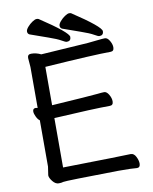

<svg xmlns="http://www.w3.org/2000/svg" viewBox="-97 -958 831 1045"><g transform="rotate(-10 319.0 -435.0)"><path d="M142 16Q124 16 108.5 -3.5Q93 -23 93 -37L100 -84V-340Q90 -346 81.5 -363.5Q73 -381 73 -393Q73 -410 89 -410L100 -408V-634L96 -685Q96 -705 116 -705Q144 -705 170 -692Q265 -699 430 -709Q462 -712 488 -715Q514 -718 526 -718Q540 -718 551.5 -698.5Q563 -679 563 -662Q563 -640 544 -640Q456 -640 180 -621V-409Q397 -423 433 -427Q459 -430 471 -430Q485 -430 496.5 -410.5Q508 -391 508 -373Q508 -351 489 -351Q404 -351 180 -338V-65Q523 -71 555 -73Q573 -73 583.5 -52Q594 -31 594 -14Q594 8 576 8Q552 5 473 5Q179 9 168 12.5Q157 16 142 16ZM319 -735Q312 -735 291.5 -747Q271 -759 223.5 -775.5Q176 -792 126 -810Q115 -815 115 -828Q115 -838 127 -852Q139 -866 154 -876Q169 -886 178 -886Q185 -886 189 -884Q342 -783 342 -758Q342 -735 319 -735ZM499 -735Q492 -735 471.5 -747Q451 -759 403.5 -775.5Q356 -792 306 -810Q295 -815 295 -828Q295 -838 307 -852Q319 -866 334 -876Q349 -886 358 -886Q365 -886 369 -884Q522 -783 522 -758Q522 -735 499 -735Z"/></g></svg>

Font: LXGW WenKai TC
Style: Bold
Weight: 700
Designer: LXGW / Fontworks Inc.
Foundry: LXGW / Fontworks Inc.
Version: Version 1.330;April 28, 2024